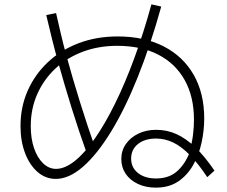

<svg xmlns="http://www.w3.org/2000/svg" viewBox="-20 -825 1040 880"><path d="M694 35Q648 35 612 18Q576 1 556 -28.5Q536 -58 536 -96Q536 -135 557 -165Q578 -195 614 -212.5Q650 -230 696 -230Q745 -230 788.5 -210.5Q832 -191 875 -150Q918 -109 963 -43L930 -13Q888 -76 849.5 -115Q811 -154 773.5 -172Q736 -190 695 -190Q644 -190 612.5 -165Q581 -140 581 -98Q581 -57 612.5 -32Q644 -7 695 -7Q758 -7 796.5 -44.5Q835 -82 853 -138H850Q860 -170 864.5 -206Q869 -242 869 -276Q869 -382 826.5 -458Q784 -534 705.5 -574.5Q627 -615 517 -615Q431 -615 358.5 -587.5Q286 -560 233 -510Q180 -460 150.5 -393Q121 -326 121 -247Q121 -190 136 -146Q151 -102 177.5 -76.5Q204 -51 237 -51Q277 -51 322.5 -87Q368 -123 415 -190.5Q462 -258 508 -351.5Q554 -445 596 -559.5Q638 -674 674 -805L719 -795Q669 -615 610.5 -469.5Q552 -324 488 -220Q424 -116 360 -60.5Q296 -5 236 -5Q189 -5 152.5 -36.5Q116 -68 95 -123Q74 -178 74 -247Q74 -335 107 -409.5Q140 -484 199.5 -540Q259 -596 340.5 -627Q422 -658 519 -658Q641 -658 730 -612.5Q819 -567 867.5 -482.5Q916 -398 916 -282Q916 -228 904 -172Q892 -116 865.5 -69Q839 -22 797 6.5Q755 35 694 35ZM379 -119Q341 -225 308.5 -329.5Q276 -434 247 -538Q232 -592 218.5 -646Q205 -700 192 -756L237 -765Q248 -716 259.5 -667.5Q271 -619 284 -571Q313 -465 346.5 -357.5Q380 -250 419 -139Z"/></svg>

Font: M PLUS 1 Code Light
Style: Regular
Weight: 300
Designer: Coji Morishita
Foundry: UNDERFOREST DESIGN
Version: Version 1.002